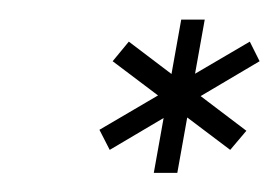

<svg xmlns="http://www.w3.org/2000/svg" viewBox="-20 -773 285 196"><path d="M92 -620 245 -710.5 235 -730.5 81.5 -640.5ZM215 -620 231.5 -639.5 111.5 -730.5 95 -710.5ZM137 -596.5H161L189 -753H165Z"/></svg>

Font: Anybody ExtraCondensed Light
Style: Italic
Weight: 300
Width: 2
Italic angle: -10°
Version: Version 1.113;gftools[0.9.25]